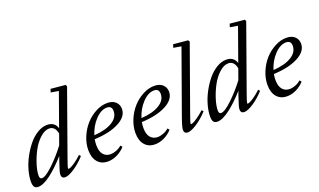

<svg xmlns="http://www.w3.org/2000/svg" viewBox="-76 -1160 2675 1608"><g transform="rotate(-20 1262.0 -356.0)"><path d="M46.9 11.2Q22.5 11.2 12.5 -3.7Q2.4 -18.6 2.4 -48.8Q2.4 -95.7 17.8 -151.1Q33.2 -206.5 61.3 -259Q89.4 -311.5 124.8 -355Q160.2 -398.4 203.9 -425Q247.6 -451.7 290 -451.7Q358.9 -451.7 377.4 -390.6L482.4 -684.6L413.6 -696.3L422.9 -725.1L552.2 -712.9L560.5 -698.7L357.9 -130.4Q332.5 -60.5 332.5 -47.9Q332.5 -43.9 336.9 -43.9Q343.3 -43.9 356.7 -49.6Q370.1 -55.2 397.9 -74.5Q425.8 -93.8 457.5 -123.5L469.7 -109.4Q421.9 -56.2 369.1 -21.7Q316.4 12.7 286.1 12.7Q270.5 12.7 262.2 3.9Q253.9 -4.9 253.9 -21Q253.9 -44.4 285.6 -133.8L299.3 -172.4Q227.1 -90.3 159.9 -39.6Q92.8 11.2 46.9 11.2ZM80.1 -75.2Q80.1 -46.4 100.6 -46.4Q133.3 -46.4 202.4 -112.5Q271.5 -178.7 329.1 -255.4L362.8 -349.6Q348.6 -417 297.4 -417Q256.8 -417 215.6 -378.9Q174.3 -340.8 145.5 -286.9Q116.7 -232.9 98.4 -174.8Q80.1 -116.7 80.1 -75.2Z M668.5 11.2Q610.8 11.2 577.6 -27.3Q544.4 -65.9 544.4 -134.3Q544.4 -192.4 568.8 -250.7Q593.3 -309.1 632.6 -353Q671.9 -397 723.6 -424.3Q775.4 -451.7 826.7 -451.7Q874.5 -451.7 901.1 -426.8Q927.7 -401.9 927.7 -363.8Q927.7 -295.4 844.7 -251.7Q761.7 -208 626.5 -202.1Q621.6 -177.7 621.6 -150.4Q621.6 -93.8 645.8 -66.2Q669.9 -38.6 709.5 -38.6Q733.4 -38.6 760.5 -48.8Q787.6 -59.1 809.6 -78.6L822.8 -63Q792 -28.3 750.7 -8.5Q709.5 11.2 668.5 11.2ZM812 -416.5Q759.3 -416.5 708.5 -362.8Q657.7 -309.1 634.8 -234.4Q736.8 -240.7 796.4 -276.9Q856 -313 856 -370.6Q856 -416.5 812 -416.5Z M1088.4 11.2Q1030.8 11.2 997.6 -27.3Q964.4 -65.9 964.4 -134.3Q964.4 -192.4 988.8 -250.7Q1013.2 -309.1 1052.5 -353Q1091.8 -397 1143.6 -424.3Q1195.3 -451.7 1246.6 -451.7Q1294.4 -451.7 1321 -426.8Q1347.7 -401.9 1347.7 -363.8Q1347.7 -295.4 1264.6 -251.7Q1181.6 -208 1046.4 -202.1Q1041.5 -177.7 1041.5 -150.4Q1041.5 -93.8 1065.7 -66.2Q1089.8 -38.6 1129.4 -38.6Q1153.3 -38.6 1180.4 -48.8Q1207.5 -59.1 1229.5 -78.6L1242.7 -63Q1211.9 -28.3 1170.7 -8.5Q1129.4 11.2 1088.4 11.2ZM1231.9 -416.5Q1179.2 -416.5 1128.4 -362.8Q1077.6 -309.1 1054.7 -234.4Q1156.7 -240.7 1216.3 -276.9Q1275.9 -313 1275.9 -370.6Q1275.9 -416.5 1231.9 -416.5Z M1378.9 11.2Q1363.8 11.2 1355.2 2.4Q1346.7 -6.3 1346.7 -22Q1346.7 -46.4 1378.4 -134.8L1575.2 -684.6L1506.3 -696.3L1515.1 -725.1L1645 -712.9L1653.8 -698.7L1451.2 -131.8Q1425.3 -60.5 1425.3 -48.8Q1425.3 -44.9 1429.7 -44.9Q1436 -44.9 1449.5 -50.8Q1462.9 -56.6 1490.7 -75.9Q1518.6 -95.2 1550.3 -124.5L1563 -110.4Q1514.6 -57.1 1461.9 -22.9Q1409.2 11.2 1378.9 11.2Z M1643.6 11.2Q1619.1 11.2 1609.1 -3.7Q1599.1 -18.6 1599.1 -48.8Q1599.1 -95.7 1614.5 -151.1Q1629.9 -206.5 1658 -259Q1686 -311.5 1721.4 -355Q1756.8 -398.4 1800.5 -425Q1844.2 -451.7 1886.7 -451.7Q1955.6 -451.7 1974.1 -390.6L2079.1 -684.6L2010.3 -696.3L2019.5 -725.1L2148.9 -712.9L2157.2 -698.7L1954.6 -130.4Q1929.2 -60.5 1929.2 -47.9Q1929.2 -43.9 1933.6 -43.9Q1939.9 -43.9 1953.4 -49.6Q1966.8 -55.2 1994.6 -74.5Q2022.5 -93.8 2054.2 -123.5L2066.4 -109.4Q2018.6 -56.2 1965.8 -21.7Q1913.1 12.7 1882.8 12.7Q1867.2 12.7 1858.9 3.9Q1850.6 -4.9 1850.6 -21Q1850.6 -44.4 1882.3 -133.8L1896 -172.4Q1823.7 -90.3 1756.6 -39.6Q1689.5 11.2 1643.6 11.2ZM1676.8 -75.2Q1676.8 -46.4 1697.3 -46.4Q1730 -46.4 1799.1 -112.5Q1868.2 -178.7 1925.8 -255.4L1959.5 -349.6Q1945.3 -417 1894 -417Q1853.5 -417 1812.3 -378.9Q1771 -340.8 1742.2 -286.9Q1713.4 -232.9 1695.1 -174.8Q1676.8 -116.7 1676.8 -75.2Z M2265.1 11.2Q2207.5 11.2 2174.3 -27.3Q2141.1 -65.9 2141.1 -134.3Q2141.1 -192.4 2165.5 -250.7Q2189.9 -309.1 2229.2 -353Q2268.6 -397 2320.3 -424.3Q2372.1 -451.7 2423.3 -451.7Q2471.2 -451.7 2497.8 -426.8Q2524.4 -401.9 2524.4 -363.8Q2524.4 -295.4 2441.4 -251.7Q2358.4 -208 2223.1 -202.1Q2218.3 -177.7 2218.3 -150.4Q2218.3 -93.8 2242.4 -66.2Q2266.6 -38.6 2306.2 -38.6Q2330.1 -38.6 2357.2 -48.8Q2384.3 -59.1 2406.2 -78.6L2419.4 -63Q2388.7 -28.3 2347.4 -8.5Q2306.2 11.2 2265.1 11.2ZM2408.7 -416.5Q2356 -416.5 2305.2 -362.8Q2254.4 -309.1 2231.4 -234.4Q2333.5 -240.7 2393.1 -276.9Q2452.6 -313 2452.6 -370.6Q2452.6 -416.5 2408.7 -416.5Z"/></g></svg>

Font: Elstob 10pt
Style: Italic
Weight: 400
Italic angle: -20°
Designer: Peter S. Baker
Version: Version 1.015